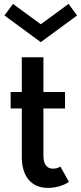

<svg xmlns="http://www.w3.org/2000/svg" viewBox="-20 -926 406 961"><path d="M33.2 -383.2V-465.5H89.1V-639.5H197.3V-465.5H305.5V-383.2H197.3V-146.4Q197.3 -115 209.5 -98.4Q221.8 -81.8 245.5 -81.8Q265.5 -81.8 282.3 -92.3L325 -15.9Q305.5 -1.8 276.8 6.4Q248.2 14.5 220 14.5Q189.1 14.5 164.8 4.1Q140.5 -6.4 123.6 -26.1Q106.8 -45.9 98 -74.3Q89.1 -102.7 89.1 -139.1V-383.2ZM184.1 -715 2.3 -848.6 45 -906.4 184.1 -804.5 323.2 -906.4 365.9 -848.6Z"/></svg>

Font: Spartan MB SemBd
Style: Regular
Weight: 600
Designer: Matt Bailey, Mirko Velimirovic
Foundry: Matt Bailey
Version: Version 1.005